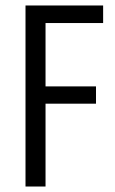

<svg xmlns="http://www.w3.org/2000/svg" viewBox="-20 -680 419 700"><path d="M73 0V-660H356V-596H146V-365H330V-302H146V0Z"/></svg>

Font: Bricolage Grotesque 12pt Condensed Light
Style: Regular
Weight: 300
Width: 3
Designer: Mathieu Triay
Foundry: Atelier Triay
Version: Version 1.001; ttfautohint (v1.8.4.7-5d5b);gftools[0.9.33.de